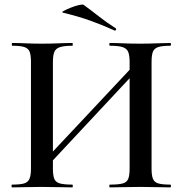

<svg xmlns="http://www.w3.org/2000/svg" viewBox="-20 -811 790 831"><path d="M166 -71 147 -89 587 -558 605 -541ZM32 0Q30 0 30 -6Q30 -12 32 -12Q67 -12 84 -17Q101 -22 107.5 -37Q114 -52 114 -81V-544Q114 -573 108 -587.5Q102 -602 85 -607.5Q68 -613 33 -613Q31 -613 31 -619Q31 -625 33 -625Q59 -625 91 -623.5Q123 -622 158 -622Q201 -622 234 -623.5Q267 -625 293 -625Q295 -625 295 -619Q295 -613 293 -613Q258 -613 239.5 -607Q221 -601 215 -586Q209 -571 209 -542V-81Q209 -52 215 -37Q221 -22 239.5 -17Q258 -12 293 -12Q295 -12 295 -6Q295 0 293 0Q266 0 233.5 -1Q201 -2 158 -2Q123 -2 90 -1Q57 0 32 0ZM456 0Q453 0 453 -6Q453 -12 456 -12Q493 -12 511 -17Q529 -22 535 -37Q541 -52 541 -81V-542Q541 -571 535 -586Q529 -601 511 -607Q493 -613 456 -613Q453 -613 453 -619Q453 -625 456 -625Q481 -625 513.5 -623.5Q546 -622 589 -622Q624 -622 658 -623.5Q692 -625 717 -625Q720 -625 720 -619Q720 -613 717 -613Q683 -613 665.5 -607.5Q648 -602 642 -587.5Q636 -573 636 -544V-81Q636 -52 642 -37Q648 -22 665.5 -17Q683 -12 717 -12Q720 -12 720 -6Q720 0 717 0Q692 0 658 -1Q624 -2 589 -2Q546 -2 513.5 -1Q481 0 456 0ZM476 -679Q425 -702 372.5 -721Q320 -740 253 -756Q245 -758 256 -764Q267 -770 285.5 -777.5Q304 -785 321 -789Q338 -793 342 -790Q375 -766 408 -740Q441 -714 480 -689Q484 -688 482 -682.5Q480 -677 476 -679Z"/></svg>

Font: Cormorant SemiBold
Style: Regular
Weight: 600
Designer: Christian Thalmann (Catharsis Fonts)
Foundry: Catharsis Fonts
Version: Version 4.000